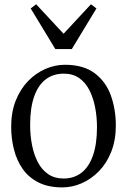

<svg xmlns="http://www.w3.org/2000/svg" viewBox="-20 -844 580 876"><path d="M31 -266Q31 -333 52 -385.5Q73 -438 108.2 -474.2Q143.5 -510.5 187.2 -529.5Q231 -548.5 276 -548.5Q361 -548.5 412.2 -509.8Q463.5 -471 486 -407.8Q508.5 -344.5 508.5 -271.5Q508.5 -205 487.8 -152.2Q467 -99.5 431.8 -63.2Q396.5 -27 353 -8Q309.5 11 264 11Q200.5 11 155.8 -11.5Q111 -34 83.8 -72.8Q56.5 -111.5 43.8 -161.5Q31 -211.5 31 -266ZM270 -29.5Q317.5 -29.5 351.8 -56Q386 -82.5 404.2 -134.8Q422.5 -187 422.5 -263.5Q422.5 -310.5 414 -354.2Q405.5 -398 387.8 -432.8Q370 -467.5 341.2 -487.8Q312.5 -508 271 -508Q223 -508 188.5 -481.8Q154 -455.5 135.8 -403.5Q117.5 -351.5 117.5 -274.5Q117.5 -226.5 126 -182.8Q134.5 -139 152.5 -104.2Q170.5 -69.5 199.8 -49.5Q229 -29.5 270 -29.5ZM232.5 -620 120 -805.5 145 -824.5 270 -690 395 -824.5 420 -805.5 307.5 -620Z"/></svg>

Font: Merriweather 72pt Light
Style: Regular
Weight: 300
Version: Version 2.100